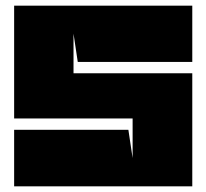

<svg xmlns="http://www.w3.org/2000/svg" viewBox="-20 -659 730 679"><path d="M30 -639V-240H449V-100L434 -200H30V0H660V-400H240V-540L255 -440H660V-639H30Z"/></svg>

Font: Banana Brick
Style: Regular
Weight: 400
Designer: artmaker
Foundry: artmaker
Version: Version 4.000 2011 initial release